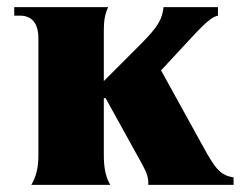

<svg xmlns="http://www.w3.org/2000/svg" viewBox="-20 -520 697 540"><path d="M68 0H290C277 -23 272 -48 272 -84V-244H277L382 -54C394 -32 398 -17 397 0H637V-21C601 -27 587 -42 550 -110L433 -322L470 -362C542 -439 567 -470 593 -476V-500H440C436 -466 426 -446 374 -394L272 -292V-437C272 -464 276 -482 284 -500H20V-476H36C70 -476 88 -454 88 -412V-84C88 -48 82 -24 68 0Z"/></svg>

Font: Sinistre Bold
Style: Regular
Weight: 900
Designer: Jules Durand
Foundry: Collletttivo
Version: Version 69.420;Glyphs 3.2 (3217)